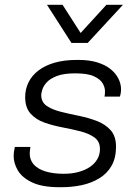

<svg xmlns="http://www.w3.org/2000/svg" viewBox="-20 -771 576 801"><path d="M228 10Q156 10 114 -10Q72 -30 54.5 -60Q37 -90 37 -119Q37 -130 38.5 -139.5Q40 -149 42 -158H107Q106 -151 105 -144.5Q104 -138 104 -131Q104 -103 121.5 -84Q139 -65 171 -55.5Q203 -46 246 -46Q280 -46 307.5 -53.5Q335 -61 355 -74.5Q375 -88 386 -107Q397 -126 397 -149Q397 -181 374 -197.5Q351 -214 316 -223Q281 -232 241 -239.5Q201 -247 165.5 -259.5Q130 -272 107.5 -297Q85 -322 85 -366Q85 -399 99 -427.5Q113 -456 140.5 -477Q168 -498 208 -509.5Q248 -521 300 -521H308Q353 -521 386.5 -510.5Q420 -500 441.5 -482.5Q463 -465 474 -443Q485 -421 485 -399Q485 -390 483.5 -381.5Q482 -373 480 -368H416Q417 -372 417.5 -377.5Q418 -383 418 -391Q418 -406 408.5 -423Q399 -440 372.5 -452.5Q346 -465 294 -465Q246 -465 217.5 -454Q189 -443 175 -427.5Q161 -412 156.5 -397Q152 -382 152 -375Q152 -345 174.5 -329.5Q197 -314 232.5 -305Q268 -296 308 -288Q348 -280 383.5 -266.5Q419 -253 441.5 -228Q464 -203 464 -159Q464 -112 445.5 -79.5Q427 -47 394 -27Q361 -7 320.5 1.5Q280 10 237 10ZM493 -751 346 -592H278L176 -751H241L332 -609H294L424 -751Z"/></svg>

Font: Chivo ExtraLight
Style: Italic
Weight: 250
Italic angle: -8.05°
Designer: Hector Gatti
Foundry: Omnibus-Type
Version: Version 2.002